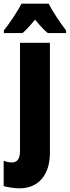

<svg xmlns="http://www.w3.org/2000/svg" viewBox="-58 -786 380 1046"><path d="M-38 228V90Q-14 99 7 99Q51 99 51 37V-553H214V45Q214 136 170 188Q126 240 46 240Q28 240 2 236Q-24 232 -38 228ZM302 -620V-606H202Q172 -631 133 -679Q89 -626 65 -606H-37V-620Q-15 -647 16 -694Q47 -741 59 -766H207Q241 -701 302 -620Z"/></svg>

Font: Noto Sans UI CondBlack
Style: Regular
Weight: 900
Width: 3
Designer: Monotype Design Team
Foundry: Monotype Imaging Inc.
Version: Version 1.001